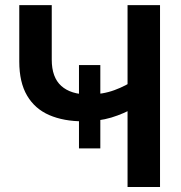

<svg xmlns="http://www.w3.org/2000/svg" viewBox="-20 -748 723 768"><path d="M313 -262.7Q234.9 -262.7 177.2 -287.6Q119.6 -312.5 88.4 -365.5Q57.1 -418.5 57.1 -502V-727.5H187V-509.3Q187 -438.5 225.1 -404.3Q263.2 -370.1 334 -370.1Q390.6 -370.1 437.7 -387.5Q484.9 -404.8 522.9 -431.6V-320.3Q475.6 -293 425.3 -277.8Q375 -262.7 313 -262.7ZM490.2 0V-727.5H620.1V0ZM295.9 -154.3V-487.8H381.3V-154.3Z"/></svg>

Font: Inter 28pt SemiBold
Style: Regular
Weight: 600
Designer: Rasmus Andersson
Foundry: rsms
Version: Version 4.001;git-66647c0bb